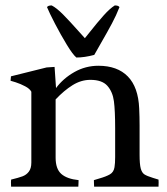

<svg xmlns="http://www.w3.org/2000/svg" viewBox="-20 -698 626 718"><path d="M273.9 -24.4Q273.9 -17.1 273.4 -9.8Q272.9 -2.4 272.9 0H21.5L21 -15.6Q21 -23.4 21.5 -26.4Q49.8 -33.2 64.2 -38.6Q78.6 -43.9 87.9 -56.2Q97.2 -68.4 97.2 -90.3V-355Q91.3 -366.2 74.2 -375.2Q57.1 -384.3 38.3 -390.4Q19.5 -396.5 19.5 -396L21 -412.6L154.3 -445.8L184.1 -447.8L189.5 -368.7Q216.3 -404.8 258.1 -428.5Q299.8 -452.1 348.1 -452.1Q418.9 -452.1 458 -412.1Q497.1 -372.1 500.5 -292.5Q502 -261.2 502 -228.5V-119.6Q502 -84 506.3 -67.9Q510.7 -51.8 520.3 -45.7Q529.8 -39.6 552.2 -32.7L572.8 -26.4Q573.2 -23.4 573.2 -15.6L572.8 0H332Q332 -2.9 331.5 -10Q331.1 -17.1 331.1 -24.4Q334.5 -25.9 350.6 -30.3Q376.5 -37.6 390.9 -45.9Q405.3 -54.2 408.2 -72.8Q410.6 -86.9 410.6 -110.4V-219.2Q410.6 -284.2 406 -319.3Q401.4 -354.5 381.6 -377Q361.8 -399.4 317.9 -399.4Q283.2 -399.4 251.2 -379.4Q219.2 -359.4 188 -326.2V-108.4Q188 -66.4 209.2 -47.6Q230.5 -28.8 273.9 -24.4ZM155.8 -671.4Q159.7 -677.7 173.3 -677.7Q191.4 -668.5 216.1 -643.6Q240.7 -618.7 275.4 -579.6Q281.7 -571.8 297.4 -555.2L315.4 -577.6Q344.7 -614.7 367.7 -640.4Q390.6 -666 409.2 -677.7Q422.9 -677.7 426.8 -671.4Q414.6 -640.1 398.4 -609.9Q382.3 -579.6 356.9 -535.6L332.5 -492.7Q295.9 -482.9 265.6 -482.9Q252.4 -493.7 230 -530.5Q207.5 -567.4 185.8 -609.1Q164.1 -650.9 155.8 -671.4Z"/></svg>

Font: Radley
Style: Regular
Weight: 400
Designer: Vernon Adams
Foundry: Vernon Adams
Version: Version 1.003; ttfautohint (v1.6)